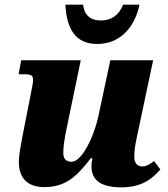

<svg xmlns="http://www.w3.org/2000/svg" viewBox="-20 -795 723 825"><path d="M398 -606C509 -606 564 -696 579 -775H509C490 -727 456 -707 413 -707C370 -707 342 -729 337 -775H261C266 -677 300 -606 398 -606ZM502 10C590 10 636 -28 669 -67L642 -103C622 -88 609 -80 591 -80C570 -80 557 -95 557 -120C557 -150 561 -171 567 -201L638 -536H454L404 -302C384 -205 331 -100 288 -100C263 -100 252 -113 252 -139C252 -162 257 -200 265 -237L327 -536H71L60 -476H84C117 -476 122 -469 122 -451C122 -438 118 -422 112 -389L77 -212C71 -177 61 -133 61 -99C61 -42 87 9 171 9C263 9 312 -39 370 -115H377C375 -106 373 -92 373 -81C373 -32 399 10 502 10Z"/></svg>

Font: Noto Serif SemiCondensed Black
Style: Italic
Weight: 900
Width: 4
Italic angle: -12°
Designer: Monotype Design Team
Foundry: Monotype Imaging Inc.
Version: Version 2.014